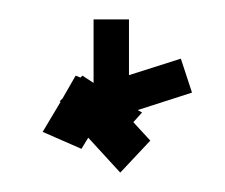

<svg xmlns="http://www.w3.org/2000/svg" viewBox="-20 -702 232 198"><path d="M104 -524 71 -560 64 -548.5 24 -566 42.5 -597 41.5 -597.5 44.5 -600.5 58 -624 63 -622 65 -624 76.5 -616.5V-682H113V-624.5L166.5 -641.5L178 -606.5L122 -588.5L126.5 -586L117.5 -576L135 -557Z"/></svg>

Font: Anybody Condensed Medium
Style: Regular
Weight: 500
Width: 3
Designer: Tyler Finck
Foundry: Etcetera Type Company
Version: Version 1.010; ttfautohint (v1.8.3) -l 8 -r 50 -G 200 -x 14 